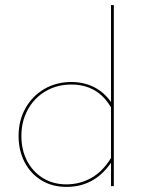

<svg xmlns="http://www.w3.org/2000/svg" viewBox="-20 -731 562 754"><path d="M427 -711V0H416V-92Q351 3 241 3Q185 3 142.5 -23Q100 -49 76.5 -94.5Q53 -140 53 -197Q53 -258 80 -306Q107 -354 154 -381.5Q201 -409 260 -409Q309 -409 349 -389Q389 -369 416 -330V-711ZM416 -111V-309Q364 -399 260 -399Q204 -399 159.5 -373Q115 -347 89.5 -301Q64 -255 64 -197Q64 -142 86.5 -99Q109 -56 149 -31.5Q189 -7 241 -7Q294 -7 339 -32.5Q384 -58 416 -111Z"/></svg>

Font: Ysabeau Hairline
Style: Regular
Weight: 100
Designer: Christian Thalmann (Catharsis Fonts)
Version: Version 0.003